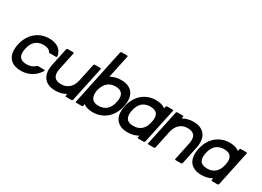

<svg xmlns="http://www.w3.org/2000/svg" viewBox="-21 -1254 2562 1877"><g transform="rotate(30 1260.0 -315.5)"><path d="M289.1 -403.3Q353 -403.3 392.8 -375.7Q432.6 -348.1 442.9 -293.9Q443.8 -288.6 440.2 -284.4Q436.5 -280.3 431.2 -280.3H359.9Q357.9 -280.3 355.7 -281.5Q353.5 -282.7 352.5 -284.2Q343.3 -302.7 322.3 -311.8Q301.3 -320.8 271.5 -320.8Q159.2 -320.8 132.8 -196.8Q106.4 -72.8 218.8 -72.8Q249 -72.8 273.7 -82Q298.3 -91.3 315.4 -109.9Q319.3 -113.8 324.2 -113.8H395.5Q400.9 -113.8 402.8 -109.6Q404.8 -105.5 401.4 -100.1Q366.2 -45.4 315.2 -17.8Q264.2 9.8 201.2 9.8Q156.2 9.8 123.3 -4.2Q90.3 -18.1 70.6 -44.7Q50.8 -71.3 45.4 -109.6Q40 -147.9 50.3 -196.8Q60.5 -245.1 82.3 -283.4Q104 -321.8 135 -348.4Q166 -375 205.1 -389.2Q244.1 -403.3 289.1 -403.3Z M713.4 9.8Q709.5 9.8 707.3 6.8Q705.1 3.9 706.1 0L709.5 -20.5Q657.2 9.8 591.3 9.8Q546.4 9.8 513.4 -4.2Q480.5 -18.1 460.7 -44.7Q440.9 -71.3 435.5 -109.6Q430.2 -147.9 440.4 -196.8L482.4 -393.6Q483.4 -397.5 486.8 -400.4Q490.2 -403.3 494.1 -403.3H557.1Q561 -403.3 563.5 -400.4Q565.9 -397.5 564.9 -393.6L522.9 -196.8Q496.6 -72.8 608.9 -72.8Q641.1 -72.8 665 -83.5Q689 -94.2 705.6 -111.8Q722.2 -129.4 732.2 -151.6Q742.2 -173.8 747.1 -196.8L789.1 -393.6Q790 -397.5 793.5 -400.4Q796.9 -403.3 800.8 -403.3H863.8Q867.7 -403.3 870.1 -400.4Q872.6 -397.5 871.6 -393.6L788.1 0Q787.1 3.9 783.4 6.8Q779.8 9.8 775.9 9.8Z M1029.3 -639.6Q1033.2 -639.6 1035.6 -636.7Q1038.1 -633.8 1037.1 -629.9L982.4 -373.5Q1036.1 -403.3 1101.1 -403.3Q1146.5 -403.3 1179.4 -389.2Q1212.4 -375 1231.7 -348.4Q1251 -321.8 1256.3 -283.4Q1261.7 -245.1 1251.5 -196.8Q1241.2 -147.9 1219.2 -109.6Q1197.3 -71.3 1166.3 -44.7Q1135.3 -18.1 1096.4 -4.2Q1057.6 9.8 1013.2 9.8Q980 9.8 953.9 2.7Q927.7 -4.4 907.2 -20Q906.2 -14.6 905.5 -9.8Q904.8 -4.9 903.8 0Q902.8 3.9 899.2 6.8Q895.5 9.8 891.6 9.8H828.6Q824.7 9.8 822.5 6.8Q820.3 3.9 821.3 0L859.4 -179.2Q859.4 -181.6 860.4 -186.5Q861.3 -191.4 862.3 -196.8Q863.3 -202.1 864.5 -206.8Q865.7 -211.4 866.7 -213.9Q888.7 -318.4 910.4 -421.9Q932.1 -525.4 954.6 -629.9Q955.6 -633.8 959 -636.7Q962.4 -639.6 966.3 -639.6ZM942.9 -188Q935.1 -133.3 956.5 -103Q978 -72.8 1030.8 -72.8Q1085.4 -72.8 1120.6 -103.3Q1155.8 -133.8 1168.9 -196.8Q1195.3 -320.8 1083.5 -320.8Q1029.8 -320.8 995.8 -291Q961.9 -261.2 946.8 -205.1Z M1679.2 -403.3Q1683.1 -403.3 1685.5 -400.4Q1688 -397.5 1687 -393.6L1603.5 0Q1602.5 3.9 1598.9 6.8Q1595.2 9.8 1591.3 9.8H1528.3Q1524.4 9.8 1522.2 6.8Q1520 3.9 1521 0L1524.9 -20.5Q1472.7 9.8 1406.7 9.8Q1361.8 9.8 1328.9 -4.2Q1295.9 -18.1 1276.1 -44.7Q1256.3 -71.3 1251 -109.6Q1245.6 -147.9 1255.9 -196.8Q1266.1 -245.1 1287.8 -283.4Q1309.6 -321.8 1340.6 -348.4Q1371.6 -375 1410.6 -389.2Q1449.7 -403.3 1494.6 -403.3Q1526.4 -403.3 1553.2 -395.5Q1580.1 -387.7 1600.1 -373.5L1604.5 -393.6Q1605.5 -397.5 1608.9 -400.4Q1612.3 -403.3 1616.2 -403.3ZM1554.2 -290.5Q1532.2 -320.8 1477.1 -320.8Q1364.7 -320.8 1338.4 -196.8Q1312 -72.8 1424.3 -72.8Q1479 -72.8 1514.2 -103.3Q1549.3 -133.8 1562.5 -196.8Q1576.2 -260.3 1554.2 -290.5Z M1793.9 -403.3Q1797.9 -403.3 1800.3 -400.4Q1802.7 -397.5 1801.8 -393.6L1797.9 -373Q1824.2 -387.7 1854 -395.5Q1883.8 -403.3 1916 -403.3Q1961.4 -403.3 1994.6 -388.9Q2027.8 -374.5 2047.1 -347.9Q2066.4 -321.3 2071.8 -283Q2077.1 -244.6 2066.9 -196.8L2025.4 0Q2024.4 3.9 2020.8 6.8Q2017.1 9.8 2013.2 9.8H1950.2Q1946.3 9.8 1944.1 6.8Q1941.9 3.9 1942.9 0L1984.4 -196.8Q1997.6 -259.3 1975.8 -290Q1954.1 -320.8 1898.4 -320.8Q1865.2 -320.8 1841.3 -309.8Q1817.4 -298.8 1800.8 -281Q1784.2 -263.2 1774.7 -241Q1765.1 -218.8 1760.3 -196.8L1718.8 0Q1717.8 3.9 1714.1 6.8Q1710.4 9.8 1706.5 9.8H1643.6Q1639.6 9.8 1637.5 6.8Q1635.3 3.9 1636.2 0L1719.7 -393.6Q1720.7 -397.5 1724.1 -400.4Q1727.5 -403.3 1731.4 -403.3Z M2512.2 -403.3Q2516.1 -403.3 2518.6 -400.4Q2521 -397.5 2520 -393.6L2436.5 0Q2435.5 3.9 2431.9 6.8Q2428.2 9.8 2424.3 9.8H2361.3Q2357.4 9.8 2355.2 6.8Q2353 3.9 2354 0L2357.9 -20.5Q2305.7 9.8 2239.7 9.8Q2194.8 9.8 2161.9 -4.2Q2128.9 -18.1 2109.1 -44.7Q2089.4 -71.3 2084 -109.6Q2078.6 -147.9 2088.9 -196.8Q2099.1 -245.1 2120.8 -283.4Q2142.6 -321.8 2173.6 -348.4Q2204.6 -375 2243.7 -389.2Q2282.7 -403.3 2327.6 -403.3Q2359.4 -403.3 2386.2 -395.5Q2413.1 -387.7 2433.1 -373.5L2437.5 -393.6Q2438.5 -397.5 2441.9 -400.4Q2445.3 -403.3 2449.2 -403.3ZM2387.2 -290.5Q2365.2 -320.8 2310.1 -320.8Q2197.8 -320.8 2171.4 -196.8Q2145 -72.8 2257.3 -72.8Q2312 -72.8 2347.2 -103.3Q2382.3 -133.8 2395.5 -196.8Q2409.2 -260.3 2387.2 -290.5Z"/></g></svg>

Font: Fibel Nord
Style: Bold Italic
Weight: 700
Designer: Peter Wiegel
Foundry: Peter Wioegel
Version: Version 000.000